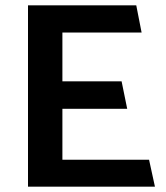

<svg xmlns="http://www.w3.org/2000/svg" viewBox="-20 -700 621 720"><path d="M561 0 539 -101H214V-292H457L436 -395H214V-578H511L491 -680H85V0Z"/></svg>

Font: Catamaran Thin
Style: Bold
Weight: 700
Version: Version 2.000